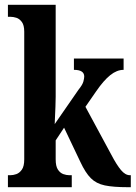

<svg xmlns="http://www.w3.org/2000/svg" viewBox="-20 -780 565 800"><path d="M13 0V-50H24Q35 -50 48 -54.5Q61 -59 71 -73Q81 -87 81 -116V-648Q81 -675 71 -688.5Q61 -702 48 -706Q35 -710 24 -710H13V-760H212V-377Q212 -360 211 -335Q210 -310 209 -289Q208 -268 208 -263L307 -406Q324 -427 327.5 -440.5Q331 -454 331 -461Q331 -489 288 -489V-536H495V-489Q467 -489 439.5 -467Q412 -445 381 -400L336 -335L444 -135Q466 -93 484 -71.5Q502 -50 521 -50H525V0H513Q452 0 416.5 -7.5Q381 -15 358.5 -37.5Q336 -60 315 -105L247 -248L212 -195V-116Q212 -87 221.5 -73Q231 -59 244 -54.5Q257 -50 268 -50H279V0Z"/></svg>

Font: Noto Serif Hebrew ExtraCondensed
Style: Bold
Weight: 700
Width: 2
Designer: Monotype Design Team
Foundry: Monotype Imaging Inc.
Version: Version 2.004; ttfautohint (v1.8.4.7-5d5b)